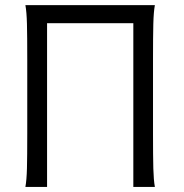

<svg xmlns="http://www.w3.org/2000/svg" viewBox="-20 -733 720 753"><path d="M164.6 -642.1V0H79.6Q84.5 -26.4 85.7 -72.8Q86.9 -119.1 86.9 -210V-500.5Q86.9 -591.8 85.7 -639.2Q84.5 -686.5 79.6 -712.9H587.4Q582.5 -686.5 581.3 -639.2Q580.1 -591.8 580.1 -500.5V-210Q580.1 -119.1 581.3 -72.8Q582.5 -26.4 587.4 0H502.9V-642.1Z"/></svg>

Font: Lesson One Light
Style: Regular
Weight: 300
Designer: But Ko, Victor Gaultney, Annie Olsen, Julie Remington, Don Collingsworth, Eric Hays, Becca Hirsbrunner
Version: Version 1.100